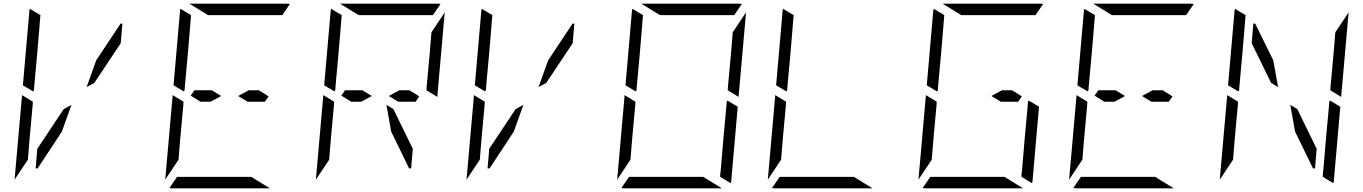

<svg xmlns="http://www.w3.org/2000/svg" viewBox="-20 -1020 7384 1040"><path d="M367 -452 315 -307 184 -108H173L182 -214L325 -429ZM104 -558 139 -959Q139 -966 142 -972L199 -938L198 -928L195 -892L193 -866L182 -735L165 -548L164 -531L159 -525ZM140 -265 131 -155 59 -47 99 -500V-505L158 -469L157 -452ZM449 -548 501 -693 633 -892H643L634 -786L491 -571Z M920 -558 955 -959Q955 -966 958 -972L1015 -938L1014 -928L1011 -892L1009 -866L998 -735L981 -548L980 -531L975 -525ZM956 -265 947 -155 875 -47 915 -500V-505L974 -469L973 -452ZM1066 -469 1013 -502 1033 -531H1127L1178 -500L1121 -469ZM1107 -938 1006 -1000H1268H1536Q1546 -1000 1550 -998L1509 -938H1479H1293H1231ZM1341 -62 1442 0H1180H912Q902 0 898 -2L939 -62H969H1155H1217ZM1327 -531H1382L1435 -498L1415 -469H1321L1270 -500Z M1736 -558 1771 -959Q1771 -966 1774 -972L1831 -938L1830 -928L1827 -892L1825 -866L1814 -735L1797 -548L1796 -531L1791 -525ZM1772 -265 1763 -155 1691 -47 1731 -500V-505L1790 -469L1789 -452ZM1882 -469 1829 -502 1849 -531H1943L1994 -500L1937 -469ZM1923 -938 1822 -1000H2084H2352Q2362 -1000 2366 -998L2325 -938H2295H2109H2047ZM2389 -953 2349 -500V-495L2290 -531L2291 -550L2308 -735L2317 -845ZM2143 -531H2198L2251 -498L2231 -469H2137L2086 -500ZM2111 -429 2216 -214 2207 -108H2196L2099 -307L2073 -452Z M2815 -452 2763 -307 2632 -108H2621L2630 -214L2773 -429ZM2552 -558 2587 -959Q2587 -966 2590 -972L2647 -938L2646 -928L2643 -892L2641 -866L2630 -735L2613 -548L2612 -531L2607 -525ZM2588 -265 2579 -155 2507 -47 2547 -500V-505L2606 -469L2605 -452ZM2897 -548 2949 -693 3081 -892H3091L3082 -786L2939 -571Z M3368 -558 3403 -959Q3403 -966 3406 -972L3463 -938L3462 -928L3459 -892L3457 -866L3446 -735L3429 -548L3428 -531L3423 -525ZM3921 -475 3976 -442 3941 -41Q3941 -34 3938 -28L3881 -62V-70L3882 -82L3885 -108L3887 -134L3898 -265L3915 -450L3916 -469ZM3404 -265 3395 -155 3323 -47 3363 -500V-505L3422 -469L3421 -452ZM3555 -938 3454 -1000H3716H3984Q3994 -1000 3998 -998L3957 -938H3927H3741H3679ZM3789 -62 3890 0H3628H3360Q3350 0 3346 -2L3387 -62H3417H3603H3665ZM4021 -953 3981 -500V-495L3922 -531L3923 -550L3940 -735L3949 -845Z M4184 -558 4219 -959Q4219 -966 4222 -972L4279 -938L4278 -928L4275 -892L4273 -866L4262 -735L4245 -548L4244 -531L4239 -525ZM4220 -265 4211 -155 4139 -47 4179 -500V-505L4238 -469L4237 -452ZM4605 -62 4706 0H4444H4176Q4166 0 4162 -2L4203 -62H4233H4419H4481Z M5000 -558 5035 -959Q5035 -966 5038 -972L5095 -938L5094 -928L5091 -892L5089 -866L5078 -735L5061 -548L5060 -531L5055 -525ZM5553 -475 5608 -442 5573 -41Q5573 -34 5570 -28L5513 -62V-70L5514 -82L5517 -108L5519 -134L5530 -265L5547 -450L5548 -469ZM5036 -265 5027 -155 4955 -47 4995 -500V-505L5054 -469L5053 -452ZM5187 -938 5086 -1000H5348H5616Q5626 -1000 5630 -998L5589 -938H5559H5373H5311ZM5421 -62 5522 0H5260H4992Q4982 0 4978 -2L5019 -62H5049H5235H5297ZM5407 -531H5462L5515 -498L5495 -469H5401L5350 -500Z M5816 -558 5851 -959Q5851 -966 5854 -972L5911 -938L5910 -928L5907 -892L5905 -866L5894 -735L5877 -548L5876 -531L5871 -525ZM5852 -265 5843 -155 5771 -47 5811 -500V-505L5870 -469L5869 -452ZM5962 -469 5909 -502 5929 -531H6023L6074 -500L6017 -469ZM6003 -938 5902 -1000H6164H6432Q6442 -1000 6446 -998L6405 -938H6375H6189H6127ZM6237 -62 6338 0H6076H5808Q5798 0 5794 -2L5835 -62H5865H6051H6113ZM6223 -531H6278L6331 -498L6311 -469H6217L6166 -500Z M6632 -558 6667 -959Q6667 -966 6670 -972L6727 -938L6726 -928L6723 -892L6721 -866L6710 -735L6693 -548L6692 -531L6687 -525ZM7185 -475 7240 -442 7205 -41Q7205 -34 7202 -28L7145 -62V-70L7146 -82L7149 -108L7151 -134L7162 -265L7179 -450L7180 -469ZM6668 -265 6659 -155 6587 -47 6627 -500V-505L6686 -469L6685 -452ZM6865 -571 6760 -786 6769 -892H6779L6877 -693L6903 -548ZM7285 -953 7245 -500V-495L7186 -531L7187 -550L7204 -735L7213 -845ZM7007 -429 7112 -214 7103 -108H7092L6995 -307L6969 -452Z"/></svg>

Font: DSEG14 Modern Mini
Style: Light Italic
Weight: 300
Italic angle: -5°
Designer: Keshikan(Twitter:@keshinomi_88pro)
Version: Version 0.46